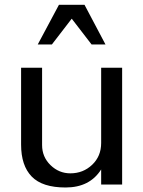

<svg xmlns="http://www.w3.org/2000/svg" viewBox="-20 -790 612 822"><path d="M431.6 -599.6 341.8 -769.5H232.4L141.6 -599.6H202.1L287.1 -710L372.1 -599.6ZM502.9 0V-500H413.1V-177.7C413.1 -140 400.2 -108.9 374.5 -84.5C348.8 -60.1 317.7 -47.9 281.2 -47.9C248.7 -47.9 220.4 -59.6 196.3 -83C172.2 -106.4 160.2 -135.1 160.2 -168.9V-500H70.3V-170.9C70.3 -111 85.4 -65.4 115.7 -34.2C146 -2.9 194.3 12.7 260.7 12.7C329.8 12.7 380.5 -13 413.1 -64.5V0Z"/></svg>

Font: FreeUniversal
Style: Regular
Weight: 400
Version: Version 1.001